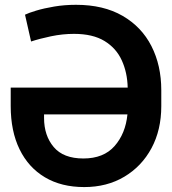

<svg xmlns="http://www.w3.org/2000/svg" viewBox="-20 -757 703 787"><path d="M291.5 -737.3Q404.3 -737.3 482.4 -692.1Q560.5 -647 600.8 -567.9Q641.1 -488.8 641.1 -387.2V-321.8Q641.1 -224.6 601.1 -149.9Q561 -75.2 489.7 -32.7Q418.5 9.8 325.2 9.8Q231.4 9.8 164.1 -30.3Q96.7 -70.3 60.3 -144.8Q23.9 -219.2 23.9 -322.3V-397.9H503.4Q502 -459.5 479.2 -509.5Q456.5 -559.6 408.4 -588.9Q360.4 -618.2 283.2 -618.2Q236.3 -618.2 188.7 -608.2Q141.1 -598.1 107.4 -586.9L82.5 -696.8Q97.2 -704.1 128.7 -713.6Q160.2 -723.1 202.4 -730.2Q244.6 -737.3 291.5 -737.3ZM321.8 -107.4Q404.8 -107.4 449.7 -158.4Q494.6 -209.5 502.4 -288.1H160.6V-273.4Q160.6 -201.2 200.2 -154.3Q239.7 -107.4 321.8 -107.4Z"/></svg>

Font: Inter Tight SemiBold
Style: Regular
Weight: 600
Designer: Rasmus Andersson
Foundry: rsms
Version: Version 3.004; ttfautohint (v1.8.4.7-5d5b)